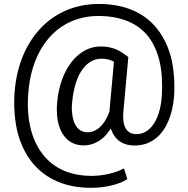

<svg xmlns="http://www.w3.org/2000/svg" viewBox="-20 -715 937 957"><path d="M848.6 -251C849.1 -262.2 849.1 -272.9 849.1 -283.7C849.1 -316.4 846.7 -350.6 841.3 -385.3C831.1 -454.6 803.2 -522.5 760.7 -574.7C697.8 -652.3 600.1 -695.3 472.7 -695.3C225.6 -695.3 63 -501.5 51.3 -231.9C50.8 -221.2 50.8 -210.9 50.8 -200.7C50.8 -165.5 53.7 -129.9 59.6 -93.8C71.3 -21.5 100.6 47.9 145 100.6C211.4 178.7 308.1 221.2 434.6 221.2C494.1 221.2 570.8 207.5 614.7 177.7L597.7 124.5C556.6 147 493.7 161.6 436.5 161.6C330.1 161.6 248 124 194.3 55.7C176.3 32.7 161.1 6.3 149.4 -22.5C126 -80.6 118.7 -142.6 118.7 -198.7C118.7 -209.5 119.1 -220.7 119.6 -231.9C131.3 -471.2 263.7 -635.3 470.7 -635.3C584 -635.3 668.9 -598.1 719.7 -532.2C736.8 -509.8 750.5 -484.4 761.2 -456.1C782.7 -398.9 788.1 -338.9 788.1 -286.6C788.1 -274.9 787.6 -262.7 787.1 -250C783.2 -135.7 737.3 -46.4 660.2 -46.4C644.5 -46.4 626.5 -50.3 612.8 -66.4C599.1 -82 593.8 -106.9 593.8 -132.3C593.8 -139.6 594.2 -147 594.7 -155.3L619.6 -430.7C583.5 -458 549.3 -483.4 480.5 -483.4C374.5 -483.4 280.8 -376.5 265.1 -207C263.7 -193.8 263.2 -181.6 263.2 -169.4C263.2 -161.1 263.7 -150.4 264.6 -137.2C266.6 -110.4 275.4 -75.2 291 -49.8C313.5 -12.2 349.6 9.8 396.5 9.8C433.1 9.8 467.3 -3.9 497.1 -30.8C509.8 -43 521.5 -57.6 532.2 -74.7C537.1 -59.6 543.9 -45.9 552.2 -34.7C573.2 -5.9 606.4 10.3 649.9 10.3C790 10.3 842.8 -127.4 848.6 -251ZM339.8 -207C353.5 -350.1 412.1 -422.4 486.3 -422.4C507.8 -422.4 526.4 -418.5 541.5 -410.6C543.9 -409.7 545.9 -408.7 547.9 -407.2L525.4 -158.7C521 -146 516.1 -134.8 510.7 -125C482.4 -73.2 448.2 -55.7 417 -55.7C387.2 -55.7 366.2 -70.8 353.5 -96.7C339.8 -123 337.9 -165.5 337.9 -172.9C337.9 -183.6 338.4 -194.8 339.8 -207Z"/></svg>

Font: Bert Sans
Style: Regular
Weight: 400
Designer: Christian Robertson (Google), Cristiano Sobral
Foundry: Google, Cristiano Sobral
Version: Version 3.101